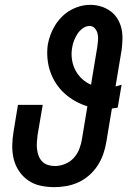

<svg xmlns="http://www.w3.org/2000/svg" viewBox="-20 -763 540 791"><path d="M204 8Q175 8 147 2Q119 -4 96.5 -19.5Q74 -35 58.5 -58Q43 -81 36.5 -108Q30 -135 30.5 -164Q31 -193 36 -222L54 -331H156L135 -208Q133 -193 132 -178Q131 -163 132.5 -149Q134 -135 139 -121.5Q144 -108 153.5 -98Q163 -88 177 -83.5Q191 -79 206 -79Q227 -79 248 -87.5Q269 -96 284 -112.5Q299 -129 307 -150Q315 -171 318 -192L340 -325Q314 -333 290 -346.5Q266 -360 246 -378Q226 -396 211 -419Q196 -442 187 -468Q178 -494 175.5 -523Q173 -552 177 -580Q181 -601 188.5 -621Q196 -641 207.5 -659.5Q219 -678 235 -694Q251 -710 270.5 -721Q290 -732 310.5 -737.5Q331 -743 352 -743Q375 -743 396 -736.5Q417 -730 434.5 -717.5Q452 -705 463.5 -686.5Q475 -668 480 -647Q485 -626 484.5 -603Q484 -580 481 -557L456 -407Q462 -408 468 -410Q474 -412 481 -414L465 -320Q459 -318 453 -317.5Q447 -317 441 -316L418 -178Q414 -153 405.5 -128.5Q397 -104 382.5 -81.5Q368 -59 347.5 -41Q327 -23 303 -12Q279 -1 253.5 3.5Q228 8 204 8ZM355 -414 381 -571Q383 -584 384 -598Q385 -612 382 -624.5Q379 -637 370.5 -646.5Q362 -656 349 -656Q334 -656 320.5 -646Q307 -636 298.5 -622.5Q290 -609 284.5 -594.5Q279 -580 277 -565Q273 -542 276.5 -518Q280 -494 290.5 -474Q301 -454 317.5 -438.5Q334 -423 355 -414Z"/></svg>

Font: Iosevka Slab
Style: Bold Italic
Weight: 700
Italic angle: -9°
Monospace: yes
Designer: Belleve Invis
Foundry: Belleve Invis
Version: Version 11.1.0; ttfautohint (v1.8.3)